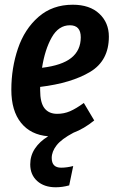

<svg xmlns="http://www.w3.org/2000/svg" viewBox="-20 -563 490 813"><path d="M441 -408Q441 -306 361.5 -258.5Q282 -211 150 -195V-181Q150 -128 168.5 -104.5Q187 -81 222 -81Q251 -81 276.5 -92Q302 -103 335 -127L379 -53Q336 -18 291 -1Q240 26 219.5 52.5Q199 79 199 106Q199 147 239 147Q263 147 290 140L273 222Q244 230 216 230Q167 230 137.5 203.5Q108 177 108 133Q108 96 128 66Q148 36 184 14Q110 8 69 -43Q28 -94 28 -183Q28 -275 56 -357.5Q84 -440 143 -491.5Q202 -543 288 -543Q360 -543 400.5 -505Q441 -467 441 -408ZM322 -405Q322 -456 276 -456Q228 -456 199 -404.5Q170 -353 158 -276Q242 -286 282 -318Q322 -350 322 -405Z"/></svg>

Font: Fira Sans Extra Condensed Medium
Style: Italic
Weight: 500
Width: 3
Italic angle: -8°
Designer: Carrois Corporate & Edenspiekermann AG
Foundry: Carrois Corporate GbR & Edenspiekermann AG
Version: Version 4.203